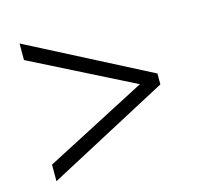

<svg xmlns="http://www.w3.org/2000/svg" viewBox="-74 -654 608 594"><g transform="rotate(-15 230.5 -356.5)"><path d="M37 -189V-136L425 -342V-377L37 -577V-524L364 -359Z"/></g></svg>

Font: Noto Sans Thai Looped Condensed Light
Style: Regular
Weight: 300
Width: 3
Designer: Sasikarn Vongin, Ben Mitchell
Foundry: The Fontpad Ltd
Version: Version 1.001